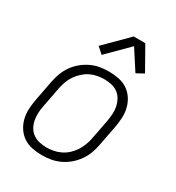

<svg xmlns="http://www.w3.org/2000/svg" viewBox="-185 -878 919 1003"><g transform="rotate(30 275.0 -376.5)"><path d="M219 12Q189 12 160 6Q131 0 108 -15.5Q85 -31 69.5 -54.5Q54 -78 47 -106Q40 -134 41.5 -164Q43 -194 49 -225L72 -345Q77 -371 86.5 -397Q96 -423 112.5 -447Q129 -471 152 -490Q175 -509 200.5 -521Q226 -533 253 -537.5Q280 -542 307 -542Q337 -542 366.5 -536Q396 -530 419 -514.5Q442 -499 457.5 -475.5Q473 -452 480 -424Q487 -396 485.5 -366Q484 -336 478 -305L455 -185Q450 -159 440.5 -133Q431 -107 414 -83Q397 -59 374.5 -40Q352 -21 326 -9Q300 3 273 7.5Q246 12 219 12ZM221 -35Q242 -35 263 -39Q284 -43 304.5 -53Q325 -63 342 -78.5Q359 -94 371.5 -113Q384 -132 392 -153Q400 -174 404 -194L427 -314Q431 -337 432.5 -359.5Q434 -382 429.5 -403Q425 -424 415 -442Q405 -460 388.5 -472.5Q372 -485 350.5 -490Q329 -495 306 -495Q285 -495 263.5 -491Q242 -487 222 -477Q202 -467 185 -451.5Q168 -436 155 -417Q142 -398 134.5 -377Q127 -356 123 -336L100 -216Q95 -193 94 -170.5Q93 -148 97 -127Q101 -106 111 -88Q121 -70 138 -57.5Q155 -45 176.5 -40Q198 -35 221 -35ZM229 -598 192 -631 326 -765H396L474 -627L430 -603L353 -722Z"/></g></svg>

Font: Lode Dark
Style: Italic
Weight: 400
Italic angle: -11°
Monospace: yes
Designer: Belleve Invis
Foundry: Belleve Invis
Version: Version 29.2.0; ttfautohint (v1.8.3)